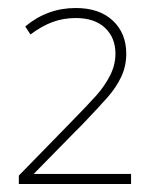

<svg xmlns="http://www.w3.org/2000/svg" viewBox="-20 -875 368 479"><path d="M27 -416V-437L150 -563Q199 -613 220 -636.5Q241 -660 254.5 -686.5Q268 -713 268 -741Q268 -781 242 -805.5Q216 -830 169 -830Q138 -830 111 -820Q84 -810 56 -789L43 -809Q98 -855 169 -855Q228 -855 261.5 -823.5Q295 -792 295 -741Q295 -710 282.5 -683.5Q270 -657 249 -633Q228 -609 185 -564L167 -546L64 -441H307V-416Z"/></svg>

Font: Noto Sans UI Thin
Style: Regular
Weight: 250
Designer: Monotype Design Team
Foundry: Monotype Imaging Inc.
Version: Version 1.001